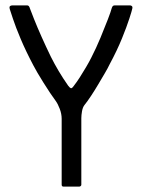

<svg xmlns="http://www.w3.org/2000/svg" viewBox="-20 -693 527 713"><path d="M293 -302Q287 -294 284.5 -279.5Q282 -265 282 -254V-7Q282 -4 279.5 -2Q277 0 274 0H216Q209 0 209 -7V-252Q209 -270 202 -288.5Q195 -307 187 -318Q178 -330 166 -348Q154 -366 141.5 -386Q129 -406 119 -423Q109 -440 104 -450Q76 -503 57 -548Q38 -593 28 -623.5Q18 -654 16 -660Q14 -667 17 -670Q20 -673 26 -673H81Q88 -673 91 -662Q95 -651 106.5 -622Q118 -593 134.5 -556Q151 -519 169 -482Q182 -456 198 -429Q214 -402 233 -375Q239 -367 243 -365.5Q247 -364 254 -374Q265 -388 276.5 -406Q288 -424 299.5 -443.5Q311 -463 319 -479Q337 -514 353 -552.5Q369 -591 380.5 -621Q392 -651 395 -663Q397 -669 399.5 -671Q402 -673 406 -673H463Q467 -673 470 -670Q473 -667 471 -660Q470 -654 460.5 -624.5Q451 -595 433 -550.5Q415 -506 387 -454Q381 -441 369.5 -421.5Q358 -402 345 -380Q332 -358 318.5 -337.5Q305 -317 293 -302Z"/></svg>

Font: Glory
Style: Regular
Weight: 400
Designer: Robert Leuschke
Foundry: Robert Leuschke
Version: Version 1.011